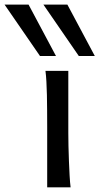

<svg xmlns="http://www.w3.org/2000/svg" viewBox="-109 -801 426 821"><path d="M183.1 -231.9Q183.1 -208.5 183.8 -176.5Q184.6 -144.5 185.8 -111.8Q187 -79.1 188.7 -49.3Q190.4 -19.5 192.9 0H92.8V-258.8Q92.8 -294.4 92.5 -329.1Q92.3 -363.8 91.6 -394.8Q90.8 -425.8 89.4 -452.4Q87.9 -479 85.4 -498H183.1ZM179.2 -781.2 296.4 -561.5H228L76.7 -781.2ZM13.2 -781.2 130.4 -561.5H62L-89.4 -781.2Z"/></svg>

Font: Andika Eur
Style: Regular
Weight: 400
Designer: Victor Gaultney, Annie Olsen, Julie Remington, Don Collingsworth, Eric Hays, Becca Hirsbrunner
Foundry: SIL International
Version: Version 5.000